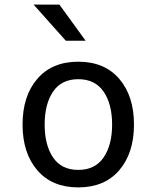

<svg xmlns="http://www.w3.org/2000/svg" viewBox="-20 -802 680 834"><path d="M78 -261Q78 -385 142 -459.5Q206 -534 320 -534Q434 -534 498 -459.5Q562 -385 562 -261Q562 -137 498 -62.5Q434 12 320 12Q206 12 142 -62.5Q78 -137 78 -261ZM467 -261Q467 -350 430 -404Q393 -458 320 -458Q247 -458 210.5 -404Q174 -350 174 -261Q174 -172 210.5 -118Q247 -64 320 -64Q393 -64 430 -118Q467 -172 467 -261ZM126 -782H238L352 -625H266Z"/></svg>

Font: AmikoRegular
Style: Regular
Weight: 400
Designer: Pablo Impallari, Rodrigo Fuenzalida, Andres Torresi
Foundry: Impallari Type
Version: Version 1.000; ttfautohint (v1.3)